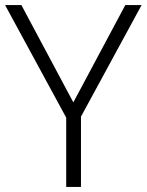

<svg xmlns="http://www.w3.org/2000/svg" viewBox="-20 -734 576 754"><path d="M268 -332 472 -714H536L298 -276V0H240V-272L0 -714H64Z"/></svg>

Font: RS Noto Sans Light
Style: Regular
Weight: 300
Designer: Monotype Design Team
Foundry: Monotype Imaging Inc.
Version: Version 3.10